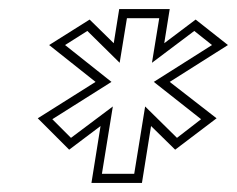

<svg xmlns="http://www.w3.org/2000/svg" viewBox="-20 -694 521 422"><path d="M63 -434 132 -365 201 -417 181 -292H292L312 -417L365 -365L456 -434L353 -514L481 -595L410 -651L341 -599L353 -674H242L230 -599L177 -651L88 -595L190 -514ZM95 -432 225 -514 123 -595 172 -626 243 -556 259 -654H330L314 -556L407 -626L446 -595L318 -514L422 -432L369 -391L299 -460L275 -312H204L228 -460L136 -391Z"/></svg>

Font: Charger Pro
Style: OlObl
Weight: 900
Designer: Jasper
Foundry: Cannot Into Space Fonts
Version: Version 1.09